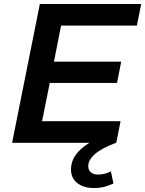

<svg xmlns="http://www.w3.org/2000/svg" viewBox="-20 -720 732 968"><path d="M192 -109H588L566 0H41L181 -700H692L670 -591H288L252 -409H591L570 -302H231ZM454 228Q403 228 370.5 203.5Q338 179 338 134Q338 79 384 35.5Q430 -8 514 -40L565 0Q494 26 459.5 56Q425 86 425 117Q425 138 438.5 149Q452 160 474 160Q509 160 539 144L552 205Q532 215 507.5 221.5Q483 228 454 228Z"/></svg>

Font: Montserrat SemiBold
Style: Italic
Weight: 600
Italic angle: -11.3°
Designer: Julieta Ulanovsky
Foundry: Julieta Ulanovsky
Version: Version 9.000; ttfautohint (v1.8.4.7-5d5b)